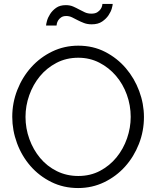

<svg xmlns="http://www.w3.org/2000/svg" viewBox="-20 -946 791 971"><path d="M375 5Q301 5 239.5 -25.5Q178 -56 134 -106.5Q90 -157 66 -222Q42 -287 42 -355Q42 -426 67.5 -491Q93 -556 138 -606Q183 -656 244 -685.5Q305 -715 376 -715Q451 -715 512 -683.5Q573 -652 616.5 -601Q660 -550 684 -485.5Q708 -421 708 -354Q708 -283 682.5 -218Q657 -153 612.5 -103.5Q568 -54 507 -24.5Q446 5 375 5ZM109 -355Q109 -297 128.5 -243Q148 -189 183 -147Q218 -105 267.5 -80.5Q317 -56 376 -56Q437 -56 486 -82Q535 -108 569.5 -150.5Q604 -193 622.5 -246.5Q641 -300 641 -355Q641 -413 621.5 -467Q602 -521 566.5 -562.5Q531 -604 482.5 -629Q434 -654 376 -654Q315 -654 265.5 -628Q216 -602 181.5 -560Q147 -518 128 -464.5Q109 -411 109 -355ZM444 -823Q422 -823 405 -829.5Q388 -836 373.5 -843.5Q359 -851 345 -858Q331 -865 315 -865Q299 -865 289 -858Q279 -851 274 -842.5Q269 -834 267.5 -826.5Q266 -819 266 -817H213Q213 -823 217.5 -840Q222 -857 233.5 -875Q245 -893 264 -906.5Q283 -920 313 -920Q334 -920 350 -913Q366 -906 380.5 -898Q395 -890 409.5 -883.5Q424 -877 442 -877Q461 -877 472 -884Q483 -891 489 -900Q495 -909 496.5 -917Q498 -925 498 -926H550Q550 -920 545.5 -903.5Q541 -887 529 -869Q517 -851 496.5 -837Q476 -823 444 -823Z"/></svg>

Font: Rising Sun Light
Style: Regular
Weight: 300
Designer: Matt McInerney, Pablo Impallari, Rodrigo Fuenzalida (Raleway font), Stephen Hutchings (Greek), Cristiano Sobral (main ch
Foundry: The Rising Sun Project Authors
Version: Version 4.327; ttfautohint (v1.8.4.7-5d5b-dirty)